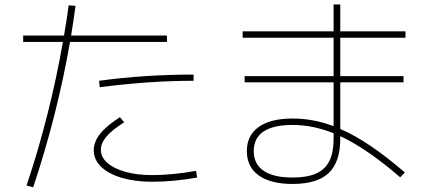

<svg xmlns="http://www.w3.org/2000/svg" viewBox="-20 -795 1915 845"><path d="M256.8 -610.4H82V-638.7H261.7Q273.9 -707.5 282.2 -771.5L312.5 -769.5Q302.2 -694.3 293 -638.7H714.8V-610.4H288.1Q260.3 -450.2 218.8 -286.6Q177.2 -123 126 29.3L96.7 21.5Q147.5 -128.9 188.2 -289.8Q229 -450.7 256.8 -610.4ZM392.6 -133.8Q392.6 -170.4 420.2 -205.6Q447.8 -240.7 507.8 -279.3L526.4 -256.8Q472.7 -222.7 448.2 -193.6Q423.8 -164.6 423.8 -135.7Q423.8 -103.5 452.1 -78.4Q480.5 -53.2 531.7 -38.8Q583 -24.4 649.4 -24.4Q737.8 -24.4 842.8 -43L847.7 -13.7Q744.1 4.9 649.4 4.9Q573.7 4.9 515.4 -12.5Q457 -29.8 424.8 -61.3Q392.6 -92.8 392.6 -133.8ZM832 -466.8V-439.5Q636.7 -439.5 418.9 -411.1L416 -439.5Q615.7 -466.8 832 -466.8Z M1066.4 -129.9Q1066.4 -199.2 1118.7 -236.3Q1170.9 -273.4 1267.6 -273.4Q1358.4 -273.4 1448.2 -239.7V-432.6H1056.6V-460H1448.2V-628.9H1047.9V-657.2H1448.2V-775.4H1477.5V-657.2H1764.6V-628.9H1477.5V-460H1755.9V-432.6H1477.5V-227.5Q1542 -199.7 1611.8 -152.3Q1681.6 -105 1761.7 -36.1L1741.2 -14.6Q1594.7 -141.6 1477.5 -195.8V-184.6Q1477.5 -82 1426.8 -33.7Q1376 14.6 1267.6 14.6Q1170.9 14.6 1118.7 -22.9Q1066.4 -60.5 1066.4 -129.9ZM1267.6 -13.7Q1332 -13.7 1371.6 -31.5Q1411.1 -49.3 1429.7 -86.7Q1448.2 -124 1448.2 -184.6V-208.5Q1356.9 -245.1 1267.6 -245.1Q1182.6 -245.1 1139.6 -216.1Q1096.7 -187 1096.7 -129.9Q1096.7 -73.2 1140.1 -43.5Q1183.6 -13.7 1267.6 -13.7Z"/></svg>

Font: Pretendard Thin
Style: Regular
Weight: 100
Designer: Base glyphs from Inter by Rasmus Andersson; Hangeul glyphs from Noto Sans CJK(Source Han Sans) by Jang Soo-young and Kan
Foundry: Kil Hyung-jin
Version: Version 1.309